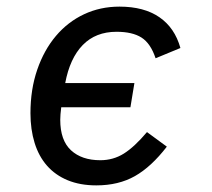

<svg xmlns="http://www.w3.org/2000/svg" viewBox="-20 -548 640 580"><path d="M271 12Q222 12 184.5 -3.5Q147 -19 122 -47.5Q97 -76 84.5 -116.5Q72 -157 72 -206Q72 -278 92.5 -337.5Q113 -397 149 -439.5Q185 -482 234 -505Q283 -528 341 -528Q415 -528 461.5 -496Q508 -464 525 -403L450 -372Q435 -417 407.5 -434.5Q380 -452 332 -452Q269 -452 230 -412Q191 -372 177 -297H386L374 -224H165Q162 -201 162 -186Q162 -124 194.5 -94Q227 -64 283 -64Q322 -64 354 -84Q386 -104 424 -149L484 -105Q437 -44 387.5 -16Q338 12 271 12Z"/></svg>

Font: IBM Plex Mono Text
Style: Italic
Weight: 450
Italic angle: -9°
Monospace: yes
Designer: Mike Abbink, Paul van der Laan, Pieter van Rosmalen
Foundry: Bold Monday
Version: Version 2.1